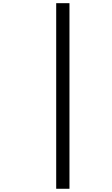

<svg xmlns="http://www.w3.org/2000/svg" viewBox="-20 -1020 707 1207"><path d="M416.7 -1000V166.7H333.3V-1000Z"/></svg>

Font: TypoPRO Monoid
Style: Regular
Weight: 400
Width: 4
Monospace: yes
Designer: Andreas Larsen (@larsenwork)
Version: Version 0.61